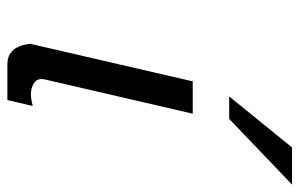

<svg xmlns="http://www.w3.org/2000/svg" viewBox="-166 -645 814 522"><g transform="rotate(90 241.0 -384.0)"><path d="M99.1 -59.1 201.2 -501H289.1L195.8 -98.1Q191.9 -79.1 205.1 -70.1Q218.3 -61 235.8 -61Q248.5 -61 268.1 -65.9L252 2.9H154.8Q106 2.9 99.1 -59.1ZM481.9 -771 303.2 -600.1H242.2L380.9 -771Z"/></g></svg>

Font: Perun
Style: Italic
Weight: 400
Italic angle: -12°
Foundry: Stefan Peev, Context Ltd
Version: Version 001.000